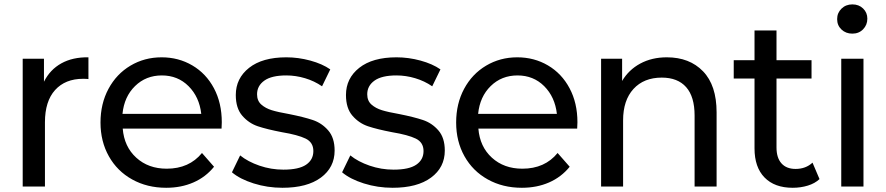

<svg xmlns="http://www.w3.org/2000/svg" viewBox="-20 -858 4076 883"><path d="M386.7 -594.4V-494.4Q377.8 -495.6 362.2 -495.6Q280 -495.6 233.3 -443.9Q186.7 -392.2 186.7 -295.6V0H84.4V-587.8H182.2V-482.2Q210 -537.8 262.2 -566.7Q314.4 -595.6 386.7 -594.4Z M998.9 -266.7H544.4Q551.1 -183.3 606.7 -132.8Q662.2 -82.2 746.7 -82.2Q850 -82.2 908.9 -154.4L964.4 -91.1Q925.6 -43.3 869.4 -18.9Q813.3 5.6 744.4 5.6Q656.7 5.6 587.8 -32.8Q518.9 -71.1 480.6 -139.4Q442.2 -207.8 442.2 -294.4Q442.2 -381.1 478.9 -449.4Q515.6 -517.8 580 -556.1Q644.4 -594.4 723.3 -594.4Q801.1 -594.4 864.4 -557.2Q927.8 -520 963.9 -452.2Q1000 -384.4 1000 -295.6ZM543.3 -334.4H905.6Q896.7 -412.2 847.2 -461.7Q797.8 -511.1 724.4 -511.1Q651.1 -511.1 601.1 -462.2Q551.1 -413.3 543.3 -334.4Z M1046.7 -65.6 1084.4 -143.3Q1120 -114.4 1173.3 -96.1Q1226.7 -77.8 1283.3 -77.8Q1354.4 -77.8 1387.8 -100.6Q1421.1 -123.3 1421.1 -163.3Q1421.1 -203.3 1385.6 -220.6Q1350 -237.8 1276.7 -250Q1207.8 -263.3 1166.1 -277.2Q1124.4 -291.1 1094.4 -325.6Q1064.4 -360 1064.4 -421.1Q1064.4 -497.8 1125.6 -546.1Q1186.7 -594.4 1296.7 -594.4Q1352.2 -594.4 1407.2 -579.4Q1462.2 -564.4 1498.9 -538.9L1461.1 -461.1Q1425.6 -485.6 1382.8 -498.3Q1340 -511.1 1296.7 -511.1Q1228.9 -511.1 1195.6 -487.2Q1162.2 -463.3 1162.2 -424.4Q1162.2 -394.4 1181.7 -377.2Q1201.1 -360 1230 -351.1Q1258.9 -342.2 1310 -333.3Q1376.7 -320 1418.3 -306.1Q1460 -292.2 1489.4 -258.3Q1518.9 -224.4 1518.9 -165.6Q1518.9 -87.8 1455.6 -41.1Q1392.2 5.6 1278.9 5.6Q1210 5.6 1146.7 -14.4Q1083.3 -34.4 1046.7 -65.6Z M1553.3 -65.6 1591.1 -143.3Q1626.7 -114.4 1680 -96.1Q1733.3 -77.8 1790 -77.8Q1861.1 -77.8 1894.4 -100.6Q1927.8 -123.3 1927.8 -163.3Q1927.8 -203.3 1892.2 -220.6Q1856.7 -237.8 1783.3 -250Q1714.4 -263.3 1672.8 -277.2Q1631.1 -291.1 1601.1 -325.6Q1571.1 -360 1571.1 -421.1Q1571.1 -497.8 1632.2 -546.1Q1693.3 -594.4 1803.3 -594.4Q1858.9 -594.4 1913.9 -579.4Q1968.9 -564.4 2005.6 -538.9L1967.8 -461.1Q1932.2 -485.6 1889.4 -498.3Q1846.7 -511.1 1803.3 -511.1Q1735.6 -511.1 1702.2 -487.2Q1668.9 -463.3 1668.9 -424.4Q1668.9 -394.4 1688.3 -377.2Q1707.8 -360 1736.7 -351.1Q1765.6 -342.2 1816.7 -333.3Q1883.3 -320 1925 -306.1Q1966.7 -292.2 1996.1 -258.3Q2025.6 -224.4 2025.6 -165.6Q2025.6 -87.8 1962.2 -41.1Q1898.9 5.6 1785.6 5.6Q1716.7 5.6 1653.3 -14.4Q1590 -34.4 1553.3 -65.6Z M2634.4 -266.7H2180Q2186.7 -183.3 2242.2 -132.8Q2297.8 -82.2 2382.2 -82.2Q2485.6 -82.2 2544.4 -154.4L2600 -91.1Q2561.1 -43.3 2505 -18.9Q2448.9 5.6 2380 5.6Q2292.2 5.6 2223.3 -32.8Q2154.4 -71.1 2116.1 -139.4Q2077.8 -207.8 2077.8 -294.4Q2077.8 -381.1 2114.4 -449.4Q2151.1 -517.8 2215.6 -556.1Q2280 -594.4 2358.9 -594.4Q2436.7 -594.4 2500 -557.2Q2563.3 -520 2599.4 -452.2Q2635.6 -384.4 2635.6 -295.6ZM2178.9 -334.4H2541.1Q2532.2 -412.2 2482.8 -461.7Q2433.3 -511.1 2360 -511.1Q2286.7 -511.1 2236.7 -462.2Q2186.7 -413.3 2178.9 -334.4Z M3275.6 -341.1V0H3174.4V-326.7Q3174.4 -413.3 3135.6 -457.2Q3096.7 -501.1 3023.3 -501.1Q2941.1 -501.1 2893.3 -448.9Q2845.6 -396.7 2845.6 -304.4V0H2744.4V-587.8H2841.1V-485.6Q2871.1 -536.7 2924.4 -565.6Q2977.8 -594.4 3046.7 -594.4Q3151.1 -594.4 3213.3 -530Q3275.6 -465.6 3275.6 -341.1Z M3625.6 5.6Q3542.2 5.6 3496.1 -41.7Q3450 -88.9 3450 -175.6V-496.7H3354.4V-581.1H3450V-717.8H3551.1V-581.1H3712.2V-496.7H3551.1V-180Q3551.1 -132.2 3573.9 -106.7Q3596.7 -81.1 3638.9 -81.1Q3685.6 -81.1 3716.7 -110L3748.9 -34.4Q3727.8 -14.4 3695 -4.4Q3662.2 5.6 3625.6 5.6Z M3830 -770Q3830 -798.9 3850 -818.3Q3870 -837.8 3900 -837.8Q3930 -837.8 3949.4 -818.9Q3968.9 -800 3968.9 -772.2Q3968.9 -743.3 3949.4 -723.3Q3930 -703.3 3900 -703.3Q3870 -703.3 3850 -722.2Q3830 -741.1 3830 -770ZM3951.1 -587.8V0H3848.9V-587.8Z"/></svg>

Font: Paperlogy 5 Medium
Style: Regular
Weight: 500
Designer: redesigned by Lee Juim, glyphs from Gmarket Sans & Montserrat
Foundry: PT&
Version: Version 1.001